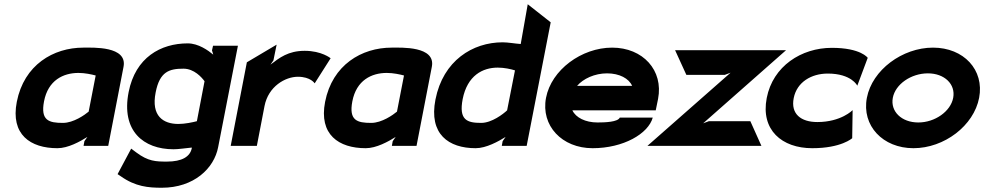

<svg xmlns="http://www.w3.org/2000/svg" viewBox="-20 -686 4629 903"><path d="M59 -207C29 -53 123 11 250 11C300 11 356 -20 391 -42L377 -22L373 0H489L561 -372C580 -470 417 -462 372 -462C231 -462 93 -381 59 -207ZM187 -209C206 -309 278 -343 349 -343C380 -343 411 -336 430 -331L397 -161C379 -146 326 -108 276 -108C210 -108 170 -119 187 -209Z M585 -253C549 -70 655 16 796 16C821 16 850 11 882 8V11C874 51 836 74 765 74C713 74 677 73 621 31L597 13L533 133L548 143C617 192 678 197 741 197C892 197 987 106 1006 6L1099 -471H982L977 -449L983 -429C959 -449 913 -482 863 -482C736 -482 617 -416 585 -253ZM712 -251C731 -350 777 -363 843 -363C893 -363 929 -322 942 -304L906 -116C887 -111 850 -103 819 -103C748 -103 690 -140 712 -251Z M1535 -412C1535 -412 1493 -447 1413 -447C1335 -447 1294 -414 1252 -382L1266 -402L1281 -476L1141 -393L1065 0H1188L1224 -187C1242 -280 1322 -325 1381 -325C1441 -325 1460 -294 1460 -294Z M1509 -207C1479 -53 1573 11 1700 11C1750 11 1806 -20 1841 -42L1827 -22L1823 0H1939L2011 -372C2030 -470 1867 -462 1822 -462C1681 -462 1543 -381 1509 -207ZM1637 -209C1656 -309 1728 -343 1799 -343C1830 -343 1861 -336 1880 -331L1847 -161C1829 -146 1776 -108 1726 -108C1660 -108 1620 -119 1637 -209Z M2028 -218C1996 -55 2090 11 2217 11C2267 11 2324 -21 2358 -42L2344 -22L2340 0H2457L2570 -581L2462 -666L2429 -479C2401 -481 2369 -487 2344 -487C2203 -487 2064 -401 2028 -218ZM2156 -220C2178 -331 2250 -368 2321 -368C2352 -368 2383 -361 2402 -355L2365 -167C2347 -150 2293 -108 2243 -108C2177 -108 2137 -121 2156 -220Z M2548 -226C2523 -95 2623 11 2767 11C2912 11 3029 -57 3050 -133H2895C2886 -112 2825 -110 2790 -110C2733 -110 2688 -133 2672 -167H3064L3075 -221C3101 -355 3004 -462 2859 -462C2715 -462 2573 -357 2548 -226ZM2694 -282C2723 -316 2777 -341 2835 -341C2893 -341 2938 -317 2953 -282Z M3025 0H3561L3509 -116H3314L3287 -106L3677 -450H3155L3208 -334H3389L3416 -344Z M3586 -225C3557 -75 3657 11 3800 11C3937 11 3988 -36 3988 -36L3990 -168C3990 -168 3936 -112 3824 -112C3747 -112 3698 -150 3713 -225C3728 -300 3796 -340 3873 -340C3985 -340 4012 -283 4012 -283L4061 -414C4061 -414 4029 -461 3892 -461C3749 -461 3615 -375 3586 -225Z M4057 -226C4032 -95 4132 11 4276 11C4421 11 4560 -95 4585 -226C4610 -357 4513 -462 4368 -462C4224 -462 4082 -357 4057 -226ZM4179 -226C4191 -290 4265 -341 4344 -341C4422 -341 4475 -290 4463 -226C4451 -162 4377 -110 4299 -110C4220 -110 4167 -162 4179 -226Z"/></svg>

Font: Charger EcoBlack
Style: Obl
Weight: 1000
Designer: Jasper
Foundry: Cannot Into Space Fonts
Version: Version 1.1